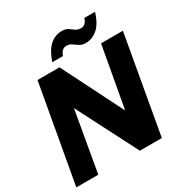

<svg xmlns="http://www.w3.org/2000/svg" viewBox="-200 -1043 1143 1196"><g transform="rotate(-30 371.5 -444.5)"><path d="M4 0 129 -700H287L507 -263L586 -700H743L619 0H461L238 -435L162 0ZM506 -749Q485 -749 470.5 -756Q456 -763 444.5 -772Q433 -781 420.5 -788Q408 -795 390 -795Q356 -795 341 -750H264Q288 -822 325.5 -855.5Q363 -889 411 -889Q440 -889 456.5 -877.5Q473 -866 488 -855Q503 -844 526 -844Q543 -844 555.5 -855Q568 -866 575 -889H652Q629 -815 591 -782Q553 -749 506 -749Z"/></g></svg>

Font: Rethink Sans ExtraBold
Style: Italic
Weight: 800
Italic angle: -10°
Designer: The Rethink Sans project authors (Hans Thiessen). DM Sans designed by Colophon Foundry.
Foundry: Rethink Communications LLC
Version: Version 1.001